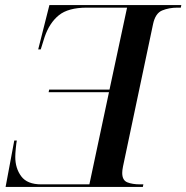

<svg xmlns="http://www.w3.org/2000/svg" viewBox="-20 -734 732 754"><path d="M2 0 36 -182H46Q44 -172 42 -151Q40 -130 40 -118Q40 -73 63.5 -41.5Q87 -10 142 -10H331L408 -372H171L173 -382H410L479 -704H321Q248 -704 211 -674Q174 -644 155 -588L140 -540H130L174 -714H692L690 -704H677Q644 -704 617 -693Q590 -682 581 -639L463 -80Q460 -65 460 -55Q460 -26 480 -18Q500 -10 530 -10H543L541 0Z"/></svg>

Font: Noto Serif Display Medium
Style: Italic
Weight: 500
Italic angle: -12°
Designer: Monotype Design Team
Foundry: Monotype Imaging Inc.
Version: Version 2.009